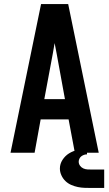

<svg xmlns="http://www.w3.org/2000/svg" viewBox="-20 -755 540 949"><path d="M32 0H151L181 -165H319L350 0H468L317 -735H183ZM301 -265H199L241 -490Q243 -503 245.5 -516Q248 -529 250 -542Q253 -529 255 -516Q257 -503 260 -490ZM435 174H495V83H435Q424 83 413 82.5Q402 82 392 77.5Q382 73 375.5 64Q369 55 369 44Q369 37 372.5 29.5Q376 22 382 17.5Q388 13 395 10.5Q402 8 410 8V-19Q387 -19 364 -14Q341 -9 321.5 3Q302 15 289 35Q276 55 276 78Q276 95 283.5 111.5Q291 128 303.5 140Q316 152 332 159Q348 166 365 169.5Q382 173 399.5 173.5Q417 174 435 174Z"/></svg>

Font: Iosevka SS09
Style: Bold
Weight: 700
Monospace: yes
Designer: Belleve Invis
Foundry: Belleve Invis
Version: Version 5.2.1; ttfautohint (v1.8.3)